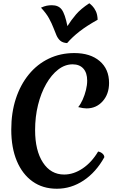

<svg xmlns="http://www.w3.org/2000/svg" viewBox="-20 -1131 727 1176"><path d="M581 -203Q597 -200 608 -190Q619 -180 619 -168Q568 -76 492 -25.5Q416 25 328 25Q242 25 179.5 -19.5Q117 -64 83 -145Q49 -226 49 -337Q49 -441 77 -526.5Q105 -612 156.5 -675Q208 -738 279 -772Q350 -806 435 -806Q533 -806 590.5 -757Q648 -708 648 -623Q648 -555 609 -511Q570 -467 510 -467Q490 -467 459 -475Q474 -493 486.5 -521Q499 -549 506.5 -579.5Q514 -610 514 -637Q514 -685 490.5 -711Q467 -737 425 -737Q378 -737 336.5 -705Q295 -673 263 -617Q231 -561 213 -488.5Q195 -416 195 -334Q195 -209 243 -135.5Q291 -62 373 -62Q431 -62 486.5 -99.5Q542 -137 581 -203ZM527 -1111Q534 -1106 545.5 -1094.5Q557 -1083 567 -1062.5Q577 -1042 578 -1010Q510 -972 466.5 -938Q423 -904 391 -867Q364 -869 349.5 -881.5Q335 -894 326 -914.5Q317 -935 307 -961.5Q297 -988 280 -1019Q263 -1050 231 -1084Q251 -1093 266 -1096Q281 -1099 298 -1099Q338 -1099 358 -1072.5Q378 -1046 393 -971Q416 -1008 445.5 -1042.5Q475 -1077 527 -1111Z"/></svg>

Font: Merienda SemiBold
Style: Regular
Weight: 600
Designer: Eduardo Rodriguez Tunni
Foundry: Eduardo Rodriguez Tunni
Version: Version 2.001; ttfautohint (v1.8.4.7-5d5b)